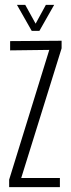

<svg xmlns="http://www.w3.org/2000/svg" viewBox="-20 -767 290 787"><path d="M17.5 0V-30.5L182 -562.5L21.5 -560.5V-598.5L232.5 -600V-569L67 -37.5H225.5V0ZM110 -640.5 49.5 -747H83.5L126 -670L168 -747H202L141.5 -640.5Z"/></svg>

Font: Big Shoulders Display Thin Light
Style: Regular
Weight: 300
Version: Version 2.002